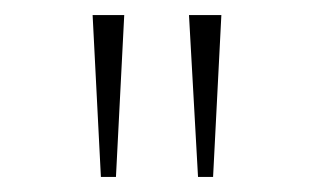

<svg xmlns="http://www.w3.org/2000/svg" viewBox="-20 -734 417 255"><path d="M243 -499H263L274 -714H231ZM114 -499H134L145 -714H103Z"/></svg>

Font: Noto Serif Devanagari Condensed Thin
Style: Regular
Weight: 100
Width: 3
Designer: Universal Thirst, Indian Type Foundry and the Monotype Design Team
Foundry: Monotype Imaging Inc.
Version: Version 2.004